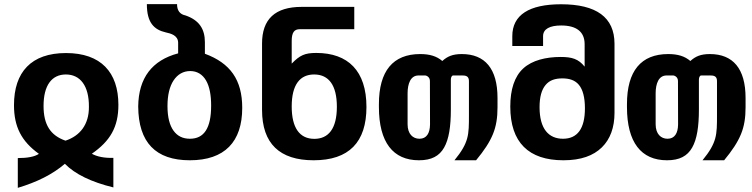

<svg xmlns="http://www.w3.org/2000/svg" viewBox="-20 -778 3652 932"><path d="M66.4 133.8C159.7 106 235.8 67.9 294.9 17.1C344.2 67.4 422.9 105.5 530.3 131.8V-11.7C486.8 -10.3 450.7 -17.6 425.8 -31.7C514.2 -93.3 554.7 -160.2 554.7 -269C554.7 -427.2 469.7 -520.5 300.3 -520.5C131.8 -520.5 47.9 -428.2 47.9 -267.6C47.9 -162.6 84 -92.3 168.9 -31.2C147.9 -17.1 113.3 -10.7 66.4 -10.7ZM297.9 -95.2C224.6 -120.6 191.4 -172.9 191.4 -263.7C191.4 -363.8 231.4 -416.5 299.8 -416.5C369.1 -416.5 412.6 -361.8 411.6 -258.8C412.1 -172.9 367.7 -118.2 297.9 -95.2Z M901.4 0C1070.8 0 1155.8 -89.8 1155.8 -254.4C1155.8 -390.6 1097.7 -471.7 974.6 -517.1V-573.2C974.6 -637.2 946.8 -680.2 880.4 -703.1C853 -708.5 839.4 -727.1 839.4 -757.8H692.9C692.9 -668.5 727.1 -633.8 785.2 -620.6C807.6 -615.7 844.7 -606.9 844.7 -570.3V-519C719.2 -485.8 652.3 -400.4 650.9 -261.2C651.9 -86.9 735.4 0 901.4 0ZM901.9 -104.5C867.2 -104.5 840.8 -117.7 822.3 -143.6C803.7 -169.4 793 -208 793 -263.2C793 -317.9 803.7 -358.9 822.3 -387.2C841.8 -417 869.6 -433.1 903.3 -433.1C936.5 -433.1 962.9 -417 980 -387.7C997.1 -358.4 1004.9 -316.9 1004.9 -265.1C1004.9 -156.2 970.7 -104.5 901.9 -104.5Z M1502.4 0C1674.3 0 1758.8 -87.9 1758.8 -258.8C1758.8 -434.1 1669.4 -521 1515.1 -521C1459.5 -521 1435.5 -509.8 1396 -469.2V-579.1C1396 -621.6 1409.2 -636.2 1435.1 -636.2H1699.7V-744.6H1444.3C1315.4 -744.6 1251.5 -685.1 1252 -565.4V-244.6C1252 -81.1 1337.4 0 1502.4 0ZM1505.9 -104C1434.1 -104 1396 -157.7 1396 -261.2C1396 -368.2 1437 -416.5 1504.9 -416.5C1576.2 -416.5 1615.2 -363.8 1615.2 -259.8C1615.2 -153.8 1574.7 -104 1505.9 -104Z M2013.7 0C2074.7 0 2112.3 -20.5 2135.7 -61.5C2159.2 -102.5 2168.5 -164.1 2168.5 -246.1V-391.6C2168.5 -401.4 2172.4 -411.6 2179.7 -411.6H2226.1C2245.1 -411.6 2256.3 -405.3 2256.3 -384.3V-218.8C2256.3 -171.4 2256.3 -137.7 2247.6 -106C2238.8 -74.2 2221.2 -43 2186 0H2291C2330.1 -47.4 2356.4 -86.9 2372.6 -126.5C2388.7 -165.5 2395 -206.5 2395 -257.3V-302.7C2395 -444.8 2334 -515.6 2221.7 -515.6C2176.3 -515.6 2151.4 -503.9 2127 -481.9C2099.6 -505.4 2065.9 -515.6 2019.5 -515.6C1887.7 -515.6 1819.3 -433.6 1819.3 -272.5V-258.3C1819.3 -86.9 1888.2 0 2013.7 0ZM2016.1 -104.5C1983.9 -104.5 1958.5 -127.9 1958.5 -174.8V-325.7C1958.5 -349.1 1962.4 -370.6 1970.7 -386.2C1979 -401.9 1992.7 -411.6 2010.7 -411.6H2043.9C2047.9 -411.6 2053.7 -409.2 2058.6 -404.8C2063.5 -400.4 2066.9 -393.6 2066.9 -384.3L2067.4 -173.8C2066.9 -131.3 2050.8 -104.5 2016.1 -104.5Z M2714.8 0C2800.8 0 2860.4 -22.5 2901.4 -62.5C2942.4 -102.5 2962.9 -159.7 2962.9 -230V-565.4C2962.9 -694.3 2874.5 -757.3 2703.6 -757.3C2548.8 -757.3 2466.8 -705.6 2466.8 -602.5V-554.7H2616.2V-602.5C2616.2 -637.7 2649.4 -654.3 2704.1 -654.3C2777.3 -654.3 2817.9 -624.5 2817.9 -563.5V-454.6C2787.6 -492.2 2755.9 -501.5 2701.7 -501.5C2629.9 -501.5 2563.5 -485.4 2520.5 -446.3C2477.1 -406.7 2457 -343.3 2457 -260.7C2457 -86.9 2545.9 0 2714.8 0ZM2712.9 -104.5C2644 -104.5 2599.1 -151.4 2599.1 -257.8C2599.1 -307.1 2608.9 -342.8 2628.9 -366.2C2647.9 -388.7 2674.8 -397.5 2709.5 -397.5C2743.2 -397.5 2771 -389.2 2790 -366.2C2809.1 -343.3 2819.3 -305.2 2819.3 -252.4C2819.3 -153.3 2782.7 -104.5 2712.9 -104.5Z M3217.8 0C3278.8 0 3316.4 -20.5 3339.8 -61.5C3363.3 -102.5 3372.6 -164.1 3372.6 -246.1V-391.6C3372.6 -401.4 3376.5 -411.6 3383.8 -411.6H3430.2C3449.2 -411.6 3460.4 -405.3 3460.4 -384.3V-218.8C3460.4 -171.4 3460.4 -137.7 3451.7 -106C3442.9 -74.2 3425.3 -43 3390.1 0H3495.1C3534.2 -47.4 3560.5 -86.9 3576.7 -126.5C3592.8 -165.5 3599.1 -206.5 3599.1 -257.3V-302.7C3599.1 -444.8 3538.1 -515.6 3425.8 -515.6C3380.4 -515.6 3355.5 -503.9 3331.1 -481.9C3303.7 -505.4 3270 -515.6 3223.6 -515.6C3091.8 -515.6 3023.4 -433.6 3023.4 -272.5V-258.3C3023.4 -86.9 3092.3 0 3217.8 0ZM3220.2 -104.5C3188 -104.5 3162.6 -127.9 3162.6 -174.8V-325.7C3162.6 -349.1 3166.5 -370.6 3174.8 -386.2C3183.1 -401.9 3196.8 -411.6 3214.8 -411.6H3248C3252 -411.6 3257.8 -409.2 3262.7 -404.8C3267.6 -400.4 3271 -393.6 3271 -384.3L3271.5 -173.8C3271 -131.3 3254.9 -104.5 3220.2 -104.5Z"/></svg>

Font: Hack
Style: Bold
Weight: 700
Monospace: yes
Designer: Christopher Simpkins
Foundry: Christopher Simpkins
Version: Version 2.010